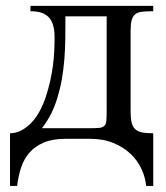

<svg xmlns="http://www.w3.org/2000/svg" viewBox="-20 -467 558 646"><path d="M338.9 -412.1H200.2Q200.2 -371.6 199.7 -335.9Q199.2 -300.3 196.5 -267.1Q193.8 -233.9 188.5 -202.4Q183.1 -170.9 173.3 -138.7Q166 -113.8 153.8 -88.1Q141.6 -62.5 121.1 -35.6H276.4Q299.8 -35.6 312.5 -36.6Q325.2 -37.6 331.1 -43.5Q336.9 -49.3 337.9 -62Q338.9 -74.7 338.9 -98.1ZM471.7 158.7Q469.2 130.4 456.3 102.1Q443.4 73.7 419.7 51Q396 28.3 361.8 14.2Q327.6 0 282.7 0H201.2Q157.2 0 127.7 12.5Q98.1 24.9 79.3 46.4Q60.5 67.9 51 96.7Q41.5 125.5 37.6 158.7H13.7V-18.6Q48.8 -18.6 82 -50.5Q115.2 -82.5 135.7 -146Q144 -172.4 149.4 -197Q154.8 -221.7 158 -245.6Q161.1 -269.5 162.4 -293.2Q163.6 -316.9 163.6 -341.8Q163.6 -363.3 159.4 -379.6Q155.3 -396 145.8 -407Q136.2 -418 120.8 -423.6Q105.5 -429.2 82.5 -429.2V-447.3H495.6V-429.2Q472.7 -429.2 458 -427.5Q443.4 -425.8 434.8 -418.9Q426.3 -412.1 422.9 -398.7Q419.4 -385.3 419.4 -361.8V-92.8Q419.4 -70.3 422.6 -55.9Q425.8 -41.5 434.1 -33.2Q442.4 -24.9 457.3 -21.7Q472.2 -18.6 495.6 -18.6V158.7Z"/></svg>

Font: Doulos SIL CyrE
Style: Regular
Weight: 400
Designer: Walt Agee, Victor Gaultney, Peter Martin, Debbi Hosken, Becca Hirsbrunner
Foundry: SIL International
Version: Version 5.000